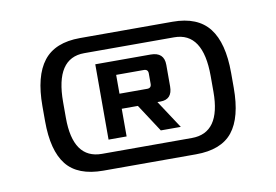

<svg xmlns="http://www.w3.org/2000/svg" viewBox="-48 -756 708 492"><g transform="rotate(-10 305.5 -509.5)"><path d="M551 -527V-488Q551 -411 521.5 -374Q492 -337 426 -337H185Q119 -337 89.5 -374Q60 -411 60 -488V-527Q60 -605 90 -643.5Q120 -682 185 -682H426Q491 -682 521 -643.5Q551 -605 551 -527ZM189 -380H423Q498 -380 498 -487V-528Q498 -642 423 -642H189Q114 -642 114 -528V-487Q114 -380 189 -380ZM212 -609H356Q391 -609 391 -576V-520Q391 -486 360 -486H352L400 -413H348L301 -485H259V-413H212ZM343 -535V-562Q343 -573 332 -573H260V-524H332Q343 -524 343 -535Z"/></g></svg>

Font: Sarpanch
Style: Regular
Weight: 400
Designer: Manushi Parikh (Devanagari and Latin), Jyotish Sonowal (Devanagari)
Foundry: Indian Type Foundry
Version: Version 2.004;PS 1.0;hotconv 1.0.78;makeotf.lib2.5.61930; tt